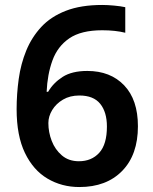

<svg xmlns="http://www.w3.org/2000/svg" viewBox="-20 -744 617 774"><path d="M47 -304Q47 -365 55.5 -426Q64 -487 86 -540.5Q108 -594 146.5 -635.5Q185 -677 245.5 -700.5Q306 -724 392 -724Q413 -724 440 -721.5Q467 -719 485 -715V-612Q445 -622 392 -622Q307 -622 259.5 -589.5Q212 -557 191.5 -500.5Q171 -444 168 -374H174Q195 -410 232.5 -434Q270 -458 332 -458Q425 -458 480.5 -400Q536 -342 536 -235Q536 -120 472.5 -55Q409 10 300 10Q229 10 171.5 -24Q114 -58 80.5 -127.5Q47 -197 47 -304ZM298 -94Q349 -94 380 -128Q411 -162 411 -234Q411 -292 384 -325.5Q357 -359 300 -359Q262 -359 234 -342.5Q206 -326 190.5 -300.5Q175 -275 175 -248Q175 -211 188.5 -176Q202 -141 229.5 -117.5Q257 -94 298 -94Z"/></svg>

Font: Noto Sans Lao Looped SemiBold
Style: Regular
Weight: 600
Designer: Mark Frömberg, Ben Mitchell
Foundry: The Fontpad Ltd
Version: Version 1.002; ttfautohint (v1.8.4.7-5d5b)